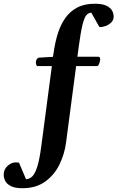

<svg xmlns="http://www.w3.org/2000/svg" viewBox="-154 -788 626 1024"><path d="M-34.2 215.8Q-74.2 215.8 -95.9 204.6Q-117.7 193.4 -126 177Q-134.3 160.6 -134.3 144Q-134.3 115.2 -113.5 96.7Q-92.8 78.1 -70.3 78.1Q-66.9 78.1 -62 78.4Q-57.1 78.6 -52.7 79.6L-15.1 168Q3.9 167 18.8 152.1Q33.7 137.2 45.4 99.1Q57.1 61 66.4 -9.8L122.6 -435.5H46.4Q40.5 -436 38.8 -444.8Q37.1 -453.6 37.6 -459.5Q39.1 -468.8 43.2 -473.6Q47.4 -478.5 52.2 -480.5L128.4 -484.9L134.8 -524.9Q142.1 -571.3 156.2 -614.7Q170.4 -658.2 195.1 -692.9Q219.7 -727.5 258.1 -747.8Q296.4 -768.1 351.6 -768.1Q389.6 -768.1 411.6 -758.3Q433.6 -748.5 442.9 -732.9Q452.1 -717.3 452.1 -700.2Q452.1 -681.2 439.7 -668.7Q427.2 -656.2 410.9 -649.9Q394.5 -643.6 381.3 -643.6Q376.5 -643.6 375.5 -645L333 -720.2Q317.9 -720.2 306.6 -707Q295.4 -693.8 285.9 -655.3Q276.4 -616.7 266.1 -540.5L258.8 -485.4H370.6Q380.4 -484.4 380.4 -473.1Q380.4 -464.4 376 -451.2Q371.6 -438 365.7 -435.5H252L198.2 -27.3Q189.9 35.2 162.4 90.8Q134.8 146.5 85.9 181.2Q37.1 215.8 -34.2 215.8Z"/></svg>

Font: Gelasio SemiBold
Style: Italic
Weight: 600
Italic angle: -8.5°
Designer: Eben Sorkin
Foundry: Eben Sorkin
Version: Version 1.008